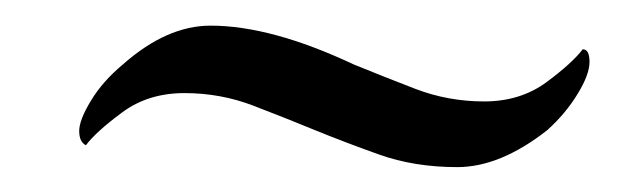

<svg xmlns="http://www.w3.org/2000/svg" viewBox="-20 -343 509 152"><path d="M229.3 -240Q206.7 -249.3 180.7 -259.3Q154.7 -269.3 126 -269.3Q97.3 -269.3 76.7 -254Q56 -238.7 48 -228Q42.7 -230.7 42.7 -239.3Q42.7 -248 52 -263.3Q61.3 -278.7 77.3 -292Q112 -322.7 146.7 -322.7Q194.7 -322.7 260 -292Q282.7 -282.7 308.7 -272.7Q334.7 -262.7 363.3 -262.7Q392 -262.7 412.7 -278Q433.3 -293.3 441.3 -304Q446.7 -304 446.7 -294Q446.7 -284 437.3 -268.7Q428 -253.3 413.3 -240Q376 -210.7 342 -210.7Q308 -210.7 280 -220.7Q252 -230.7 229.3 -240Z"/></svg>

Font: Ramaraja
Style: Regular
Weight: 400
Designer: Appaji Ambarisha Darbha
Foundry: Andhrapradesh Society for Knowledge Networks
Version: Version 1.0.4; ttfautohint (v1.2.25-373a) -l 7 -r 28 -G 50 -